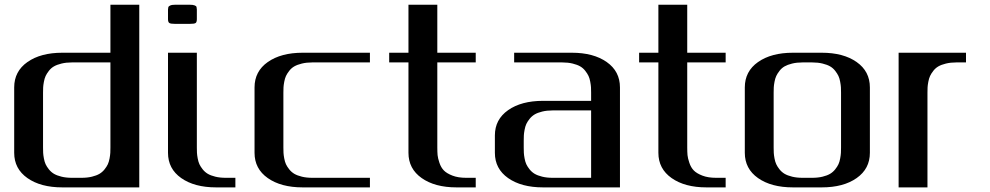

<svg xmlns="http://www.w3.org/2000/svg" viewBox="-20 -812 4289 832"><path d="M583.5 -791.5V0H250Q156.2 0 98.9 -40.3Q41.5 -80.6 41.5 -149.9V-433.1Q41.5 -502.9 98.9 -543.2Q156.2 -583.5 250 -583.5H458.5V-791.5ZM458.5 -541.5H291.5Q266.6 -541.5 246.6 -536.6Q226.6 -531.7 213.9 -524.4Q201.2 -517.1 191.9 -505.1Q182.6 -493.2 177.7 -482.7Q172.9 -472.2 170.2 -457.5Q167.5 -442.9 167 -433.3Q166.5 -423.8 166.5 -410.6V-172.9Q166.5 -159.7 167 -149.9Q167.5 -140.1 170.2 -125.5Q172.9 -110.8 177.7 -100.3Q182.6 -89.8 191.9 -78.1Q201.2 -66.4 213.9 -58.8Q226.6 -51.3 246.6 -46.4Q266.6 -41.5 291.5 -41.5H333.5Q358.4 -41.5 378.4 -46.4Q398.4 -51.3 411.1 -58.8Q423.8 -66.4 433.1 -78.1Q442.4 -89.8 447.3 -100.3Q452.1 -110.8 454.8 -125.5Q457.5 -140.1 458 -149.9Q458.5 -159.7 458.5 -172.9Z M833 -771V-729Q833 -716.8 828.1 -712.6Q823.2 -708.5 801.8 -708.5H739.3Q718.8 -708.5 713.4 -712.6Q708 -716.8 708 -729V-771Q708.5 -778.3 709.5 -781.5Q710.4 -784.7 717.5 -788.1Q724.6 -791.5 739.3 -791.5H801.8Q816.4 -791.5 823.5 -788.6Q830.6 -785.6 831.5 -782.5Q832.5 -779.3 833 -771ZM833 -583.5V-172.9Q833 -159.7 833.5 -149.9Q834 -140.1 836.7 -125.5Q839.4 -110.8 844.2 -100.3Q849.1 -89.8 858.4 -78.1Q867.7 -66.4 880.4 -58.8Q893.1 -51.3 913.1 -46.4Q933.1 -41.5 958 -41.5H1000V0H916.5Q822.8 0 765.4 -40.3Q708 -80.6 708 -149.9V-583.5Z M1583 -583.5V-541.5H1333Q1308.1 -541.5 1288.1 -536.6Q1268.1 -531.7 1255.4 -524.4Q1242.7 -517.1 1233.4 -505.1Q1224.1 -493.2 1219.2 -482.7Q1214.4 -472.2 1211.7 -457.5Q1209 -442.9 1208.5 -433.3Q1208 -423.8 1208 -410.6V-172.9Q1208 -159.7 1208.5 -149.9Q1209 -140.1 1211.7 -125.5Q1214.4 -110.8 1219.2 -100.3Q1224.1 -89.8 1233.4 -78.1Q1242.7 -66.4 1255.4 -58.8Q1268.1 -51.3 1288.1 -46.4Q1308.1 -41.5 1333 -41.5H1583V0H1291.5Q1197.8 0 1140.4 -40.3Q1083 -80.6 1083 -149.9V-433.1Q1083 -502.9 1140.4 -543.2Q1197.8 -583.5 1291.5 -583.5Z M1875 -791.5V-583.5H2041.5V-541.5H1875V-172.9Q1875 -153.3 1876.2 -139.9Q1877.4 -126.5 1884.3 -106.2Q1891.1 -85.9 1903.6 -73.2Q1916 -60.5 1940.7 -51Q1965.3 -41.5 2000 -41.5H2041.5V0H1958Q1864.7 0 1807.4 -40.3Q1750 -80.6 1750 -149.9V-541.5H1666.5V-583.5H1750V-791.5Z M2208 -541.5V-583.5H2458Q2551.8 -583.5 2609.1 -543.2Q2666.5 -502.9 2666.5 -433.1V0H2333Q2239.3 0 2181.9 -40.3Q2124.5 -80.6 2124.5 -149.9V-225.1Q2124.5 -294.4 2181.9 -334.7Q2239.3 -375 2333 -375H2541.5V-410.6Q2541.5 -423.8 2541 -433.3Q2540.5 -442.9 2537.8 -457.5Q2535.2 -472.2 2530.3 -482.7Q2525.4 -493.2 2516.1 -505.1Q2506.8 -517.1 2494.1 -524.4Q2481.4 -531.7 2461.4 -536.6Q2441.4 -541.5 2416.5 -541.5ZM2541.5 -41.5V-333.5H2374.5Q2349.6 -333.5 2329.6 -328.6Q2309.6 -323.7 2296.9 -316.2Q2284.2 -308.6 2274.9 -296.9Q2265.6 -285.2 2260.7 -274.7Q2255.9 -264.2 2253.2 -249.5Q2250.5 -234.9 2250 -225.1Q2249.5 -215.3 2249.5 -202.1V-172.9Q2249.5 -159.7 2250 -149.9Q2250.5 -140.1 2253.2 -125.5Q2255.9 -110.8 2260.7 -100.3Q2265.6 -89.8 2274.9 -78.1Q2284.2 -66.4 2296.9 -58.8Q2309.6 -51.3 2329.6 -46.4Q2349.6 -41.5 2374.5 -41.5Z M2958 -791.5V-583.5H3124.5V-541.5H2958V-172.9Q2958 -153.3 2959.2 -139.9Q2960.4 -126.5 2967.3 -106.2Q2974.1 -85.9 2986.6 -73.2Q2999 -60.5 3023.7 -51Q3048.3 -41.5 3083 -41.5H3124.5V0H3041Q2947.8 0 2890.4 -40.3Q2833 -80.6 2833 -149.9V-541.5H2749.5V-583.5H2833V-791.5Z M3416 0Q3322.3 0 3264.9 -40.3Q3207.5 -80.6 3207.5 -149.9V-433.1Q3207.5 -502.9 3264.9 -543.2Q3322.3 -583.5 3416 -583.5H3541Q3634.8 -583.5 3692.1 -543.2Q3749.5 -502.9 3749.5 -433.1V-149.9Q3749.5 -80.6 3692.1 -40.3Q3634.8 0 3541 0ZM3499.5 -41.5Q3524.4 -41.5 3544.4 -46.4Q3564.5 -51.3 3577.1 -58.8Q3589.8 -66.4 3599.1 -78.1Q3608.4 -89.8 3613.3 -100.3Q3618.2 -110.8 3620.8 -125.5Q3623.5 -140.1 3624 -149.9Q3624.5 -159.7 3624.5 -172.9V-410.6Q3624.5 -423.8 3624 -433.3Q3623.5 -442.9 3620.8 -457.5Q3618.2 -472.2 3613.3 -482.7Q3608.4 -493.2 3599.1 -505.1Q3589.8 -517.1 3577.1 -524.4Q3564.5 -531.7 3544.4 -536.6Q3524.4 -541.5 3499.5 -541.5H3457.5Q3432.6 -541.5 3412.6 -536.6Q3392.6 -531.7 3379.9 -524.4Q3367.2 -517.1 3357.9 -505.1Q3348.6 -493.2 3343.8 -482.7Q3338.9 -472.2 3336.2 -457.5Q3333.5 -442.9 3333 -433.3Q3332.5 -423.8 3332.5 -410.6V-172.9Q3332.5 -159.7 3333 -149.9Q3333.5 -140.1 3336.2 -125.5Q3338.9 -110.8 3343.8 -100.3Q3348.6 -89.8 3357.9 -78.1Q3367.2 -66.4 3379.9 -58.8Q3392.6 -51.3 3412.6 -46.4Q3432.6 -41.5 3457.5 -41.5Z M4166 -583.5V-541.5H4124Q4099.1 -541.5 4079.1 -536.6Q4059.1 -531.7 4046.4 -524.4Q4033.7 -517.1 4024.4 -505.1Q4015.1 -493.2 4010.3 -482.7Q4005.4 -472.2 4002.7 -457.5Q4000 -442.9 3999.5 -433.3Q3999 -423.8 3999 -410.6V0H3874V-583.5Z"/></svg>

Font: Gputeks
Style: Bold
Weight: 600
Width: 8
Version: Version 0.9